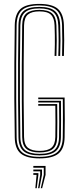

<svg xmlns="http://www.w3.org/2000/svg" viewBox="-20 -826 406 1008"><path d="M187.5 5.5Q120 5.5 89.1 -19.9Q58.2 -45.2 57.5 -105.5Q55.8 -210.5 55.2 -305.4Q54.8 -400.2 55.4 -495Q56 -589.8 57.5 -693.8Q58.5 -752.5 87.6 -779Q116.8 -805.5 186.5 -805.5Q254.2 -805.5 283.9 -779.5Q313.5 -753.5 315.5 -694.5Q317 -648.2 317 -613.6Q317 -579 315.5 -532.2H305.8Q307 -575.2 307.1 -611.2Q307.2 -647.2 305.8 -694.2Q303.8 -750.5 275.6 -774Q247.5 -797.5 186.5 -797.5Q123.8 -797.5 95.9 -773.5Q68 -749.5 67.2 -693.5Q65.5 -590.2 65 -494.2Q64.5 -398.2 65.1 -302.8Q65.8 -207.2 67.2 -105.8Q68 -49.5 96.5 -26Q125 -2.5 187.5 -2.5Q251.8 -2.5 280.1 -26.5Q308.5 -50.5 309.5 -105.8Q310 -135.5 310.2 -164.4Q310.5 -193.2 310.4 -227Q310.2 -260.8 309.8 -305.2H180.8V-313.8H319.2Q320.2 -243.8 320.2 -198.2Q320.2 -152.8 319.2 -105.5Q318.2 -46.2 287.6 -20.4Q257 5.5 187.5 5.5ZM187.5 -10.2Q129.8 -10.2 103.9 -32.4Q78 -54.5 77 -106Q75.5 -207.8 74.9 -302.4Q74.2 -397 74.9 -492.8Q75.5 -588.5 77 -693.8Q78 -744.2 102.9 -767Q127.8 -789.8 186.5 -789.8Q243.5 -789.8 268.8 -767.6Q294 -745.5 295.8 -694.2Q297.5 -648.5 297.5 -612.9Q297.5 -577.2 295.8 -532.2H286Q287.8 -577 287.8 -612.5Q287.8 -648 286 -693Q284.2 -741 261 -761.4Q237.8 -781.8 186.5 -781.8Q133.8 -781.8 110.8 -761.1Q87.8 -740.5 86.8 -693.5Q85.2 -588.8 84.6 -493.5Q84 -398.2 84.6 -303.6Q85.2 -209 86.8 -105.8Q87.8 -57 112.2 -37.6Q136.8 -18.2 187.5 -18.2Q241 -18.2 265 -38.4Q289 -58.5 290 -106Q290.8 -146 290.9 -186.1Q291 -226.2 290.2 -288.2H180.8V-296.8H300Q300.5 -238 300.5 -193.4Q300.5 -148.8 299.8 -105.8Q298.8 -54.5 272.6 -32.4Q246.5 -10.2 187.5 -10.2ZM187.5 -25.8Q142.5 -25.8 119.9 -43.4Q97.2 -61 96.5 -106Q95.2 -196 94.6 -289.4Q94 -382.8 94.4 -483Q94.8 -583.2 96.5 -693.5Q97.2 -738.8 119.8 -756.5Q142.2 -774.2 186.5 -774.2Q233 -774.2 253.8 -755.4Q274.5 -736.5 276.2 -693Q277.8 -649.2 277.8 -612.9Q277.8 -576.5 276.2 -532.2H266.5Q267.8 -568.2 268 -593Q268.2 -617.8 267.9 -640.4Q267.5 -663 266.5 -693.2Q265.2 -730.8 247.6 -748.5Q230 -766.2 186.5 -766.2Q146.5 -766.2 126.8 -749.9Q107 -733.5 106.2 -692Q105 -598 104.4 -498.8Q103.8 -399.5 104.2 -300.2Q104.8 -201 106.2 -107Q107 -65.2 127.5 -49.5Q148 -33.8 187.5 -33.8Q231 -33.8 250.4 -50.8Q269.8 -67.8 270.5 -107Q271.2 -143 271.2 -181.9Q271.2 -220.8 270.5 -271H180.8V-279.8H280.2Q281 -225.2 281 -183.8Q281 -142.2 280.2 -106Q279.5 -62.2 257.4 -44Q235.2 -25.8 187.5 -25.8ZM194 162.2 209.8 92.2V54.5H155V45H219.2V92.2L201.2 162.2ZM165.5 162.2 172 92.2H155V82.8H181.5V92.2L172.8 162.2ZM179.8 162.2 191 92.2V73.5H155V64H200.5V92.2L187 162.2Z"/></svg>

Font: Big Shoulders Inline Text ExtraLight
Style: Regular
Weight: 250
Version: Version 2.002